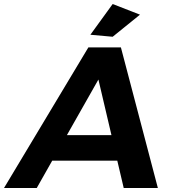

<svg xmlns="http://www.w3.org/2000/svg" viewBox="-77 -936 856 956"><path d="M539 0 507 -136H183L106 0H-57L363 -700H525L709 0ZM256 -263H478L413 -540ZM484 -916 620 -863 484 -753 373 -763Z"/></svg>

Font: Gontserrat SemiBold
Style: Italic
Weight: 600
Italic angle: -11.3°
Designer: Julieta Ulanovsky
Foundry: Julieta Ulanovsky
Version: Version 6.001